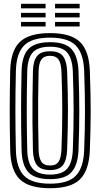

<svg xmlns="http://www.w3.org/2000/svg" viewBox="-20 -985 530 1015"><path d="M245 10Q132.8 10 84.5 -37.4Q36.2 -84.8 34 -191Q32.5 -254.8 31.9 -307Q31.2 -359.2 31.4 -406.9Q31.5 -454.5 32.1 -503.6Q32.8 -552.8 34 -610Q36.2 -716 84.6 -763Q133 -810 245 -810Q355.2 -810 403.2 -762.9Q451.2 -715.8 455 -610Q457.2 -545.5 458.4 -492.4Q459.5 -439.2 459.4 -391.2Q459.2 -343.2 458.1 -294.8Q457 -246.2 455 -191Q451 -85.8 403.8 -37.9Q356.5 10 245 10ZM245 -14Q340.8 -14 381.2 -56.5Q421.8 -99 425 -192Q427 -248.5 428.1 -297.8Q429.2 -347 429.2 -394.9Q429.2 -442.8 428.2 -494.9Q427.2 -547 425 -609Q421.8 -701.8 381.1 -743.9Q340.5 -786 245 -786Q147.5 -786 106.8 -743.9Q66 -701.8 64 -609.2Q62.5 -545.8 61.9 -493.6Q61.2 -441.5 61.4 -394Q61.5 -346.5 62.1 -297.6Q62.8 -248.8 64 -191.8Q66 -98.8 106.8 -56.4Q147.5 -14 245 -14ZM245 -38Q164 -38 130 -74.6Q96 -111.2 94 -192.2Q92.5 -255.8 91.9 -307.9Q91.2 -360 91.4 -407.2Q91.5 -454.5 92.1 -503.2Q92.8 -552 94 -608.8Q95.8 -689.5 130.1 -725.8Q164.5 -762 245 -762Q325.5 -762 358.8 -724.9Q392 -687.8 395 -608Q397.2 -546.2 398.2 -494.4Q399.2 -442.5 399.2 -394.8Q399.2 -347 398.1 -298Q397 -249 395 -193Q392 -113.8 359.1 -75.9Q326.2 -38 245 -38ZM245 -62Q308.8 -62 335.6 -93.8Q362.5 -125.5 365 -194Q367 -250.2 368.1 -299.4Q369.2 -348.5 369.2 -396.1Q369.2 -443.8 368.2 -494.9Q367.2 -546 365 -606.8Q362.5 -672.5 336.9 -705.2Q311.2 -738 245 -738Q179 -738 152.2 -706.5Q125.5 -675 124 -608Q122.5 -544.8 121.9 -492.8Q121.2 -440.8 121.4 -393.5Q121.5 -346.2 122.1 -297.8Q122.8 -249.2 124 -193Q125.5 -123 153.5 -92.5Q181.5 -62 245 -62ZM245 -86Q195.2 -86 175.2 -112.1Q155.2 -138.2 154 -193.5Q152.2 -277.8 151.6 -343.1Q151 -408.5 151.8 -470.6Q152.5 -532.8 154 -607.5Q155.2 -662.5 175.4 -688.2Q195.5 -714 245 -714Q295 -714 314.1 -686.6Q333.2 -659.2 335 -605.8Q337 -549.2 338.1 -500Q339.2 -450.8 339.2 -403.4Q339.2 -356 338.2 -305.2Q337.2 -254.5 335 -194.8Q333 -139.8 313.4 -112.9Q293.8 -86 245 -86ZM245 -110Q277.5 -110 290.4 -131.2Q303.2 -152.5 305 -195.5Q307.2 -254 308.2 -304Q309.2 -354 309.2 -401.2Q309.2 -448.5 308.2 -498Q307.2 -547.5 305 -605Q303.2 -651.2 289.4 -670.6Q275.5 -690 245 -690Q213.2 -690 199.1 -670.8Q185 -651.5 184 -606.8Q182.2 -523 181.6 -457.8Q181 -392.5 181.8 -330.6Q182.5 -268.8 184 -194.2Q185 -152 198 -131Q211 -110 245 -110ZM271 -941V-965H401V-941ZM91 -845V-869H221V-845ZM91 -893V-917H221V-893ZM91 -941V-965H221V-941ZM271 -845V-869H401V-845ZM271 -893V-917H401V-893Z"/></svg>

Font: Big Shoulders Inline Display Thin Black
Style: Regular
Weight: 900
Version: Version 2.002